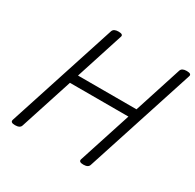

<svg xmlns="http://www.w3.org/2000/svg" viewBox="-212 -1244 1507 1487"><g transform="rotate(30 541.5 -500.5)"><path d="M102 14Q58 14 67 -14L383 -988Q388 -1002 401 -1008.5Q414 -1015 435 -1015Q481 -1015 470 -988L333 -563H856L993 -988Q998 -1002 1011 -1008.5Q1024 -1015 1046 -1015Q1091 -1015 1081 -988L765 -14Q761 0 748 7Q735 14 713 14Q669 14 678 -14L830 -483H307L155 -14Q151 0 137.5 7Q124 14 102 14Z"/></g></svg>

Font: Playwrite AU VIC
Style: Regular
Weight: 400
Designer: Veronika Burian, José Scaglione
Foundry: TypeTogether
Version: Version 1.002